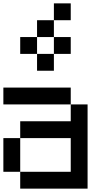

<svg xmlns="http://www.w3.org/2000/svg" viewBox="-20 -1120 640 1140"><path d="M0 -100V-300H100V-100ZM0 -500V-600H400V-500ZM200 -700V-800H300V-700ZM200 -900V-1000H300V-900ZM200 -800H100V-900H200ZM400 -100V-300H100V-400H400V-500H500V0H100V-100ZM400 -1000H300V-1100H400ZM400 -900V-800H300V-900Z"/></svg>

Font: Galmuri9 Regular
Style: Regular
Weight: 400
Designer: Lee Minseo (quiple)
Version: Version 2.399;hotconv 1.1.1;makeotfexe 2.6.0 DEVELOPMENT